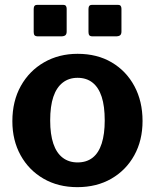

<svg xmlns="http://www.w3.org/2000/svg" viewBox="-20 -762 639 792"><path d="M255 -726V-632Q255 -621 249.5 -616.5Q244 -612 231 -612H138Q126 -612 122.5 -616.5Q119 -621 119 -630V-725Q119 -742 133 -742H241Q255 -742 255 -726ZM481 -726V-632Q481 -621 475.5 -616.5Q470 -612 457 -612H363Q352 -612 348.5 -616.5Q345 -621 345 -630V-725Q345 -742 359 -742H467Q481 -742 481 -726ZM299 10Q220 10 159.5 -25Q99 -60 65 -121.5Q31 -183 31 -262Q31 -345 66 -407.5Q101 -470 162 -505Q223 -540 300 -540Q381 -540 441 -504.5Q501 -469 534.5 -406.5Q568 -344 568 -263Q568 -183 534 -121.5Q500 -60 439.5 -25Q379 10 299 10ZM300 -92Q337 -92 362 -111.5Q387 -131 399.5 -170Q412 -209 412 -265Q412 -324 399.5 -362.5Q387 -401 362 -421Q337 -441 300 -441Q264 -441 238.5 -421Q213 -401 200 -362.5Q187 -324 187 -265Q187 -208 200 -169.5Q213 -131 238.5 -111.5Q264 -92 300 -92Z"/></svg>

Font: Libre Franklin
Style: Bold
Weight: 700
Designer: Pablo Impallari, Rodrigo Fuenzalida, Nhung Nguyen
Foundry: Impallari Type
Version: Version 3.000